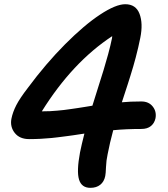

<svg xmlns="http://www.w3.org/2000/svg" viewBox="-20 -818 800 914"><path d="M410.2 76.2Q368.2 76.2 356.2 36.6Q344.2 -2.9 360.8 -91.8Q369.1 -132.8 381.8 -182.1Q378.4 -181.6 356 -178.2Q333.5 -174.8 328.9 -174.1Q324.2 -173.3 304 -170.7Q283.7 -168 277.1 -167.2Q270.5 -166.5 252.4 -164.1Q234.4 -161.6 225.6 -161.1Q216.8 -160.6 200.7 -159.2Q184.6 -157.7 173.1 -157.2Q161.6 -156.7 147.2 -156.2Q132.8 -155.8 119.1 -155.8Q73.7 -155.8 50.5 -184.8Q27.3 -213.9 34.2 -252Q40.5 -284.2 57.6 -317.4Q74.7 -350.6 112.8 -399.9Q197.8 -514.6 289.3 -606.7Q380.9 -698.7 456.1 -748.3Q531.2 -797.9 576.2 -797.9Q627 -797.9 644.3 -752Q661.6 -706.1 647.9 -638.2Q643.1 -614.7 637.9 -591.8Q632.8 -568.8 626 -543.9Q619.1 -519 614.3 -501.7Q609.4 -484.4 600.6 -456.5Q591.8 -428.7 587.9 -416.3Q584 -403.8 573.5 -372.1Q563 -340.3 560.1 -331.1Q598.6 -335 652.8 -335Q688 -335 707 -311Q726.1 -287.1 720.2 -254.9Q715.3 -231.9 698.5 -218Q681.6 -204.1 652.8 -204.1Q580.6 -204.1 519 -198.2Q502.4 -136.7 492.2 -83Q485.8 -54.2 484.6 -22.5Q483.4 9.3 481 20Q475.6 46.9 457.3 61.5Q439 76.2 410.2 76.2ZM513.2 -636.2Q513.2 -637.7 513.7 -641.1Q514.2 -644.5 514.2 -646Q324.7 -521.5 179.2 -288.1H186Q202.1 -288.1 218.3 -288.8Q234.4 -289.6 252.9 -291.3Q271.5 -293 284.2 -294.4Q296.9 -295.9 318.8 -299.1Q340.8 -302.2 350.3 -303.7Q359.9 -305.2 386 -309.3Q412.1 -313.5 419.9 -314.9Q429.2 -344.7 446 -398.2Q462.9 -451.7 472.9 -483.9Q482.9 -516.1 494.6 -559.1Q506.3 -602.1 513.2 -636.2Z"/></svg>

Font: Shantell Sans Irregular
Style: Italic
Weight: 600
Italic angle: -11.31°
Designer: Stephen Nixon, Anya Danilova, Shantell Martin
Foundry: Arrow Type
Version: Version 1.006;[9816181b4]